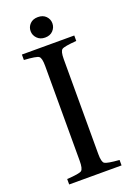

<svg xmlns="http://www.w3.org/2000/svg" viewBox="-159 -901 667 961"><g transform="rotate(-20 174.5 -420.5)"><path d="M35 0V-29Q101 -33 113 -42Q125 -51 125 -93V-599Q125 -641 113 -650Q101 -659 35 -663V-692H314V-663Q249 -658 236.5 -649.5Q224 -641 224 -599V-93Q224 -51 236.5 -42.5Q249 -34 314 -29V0ZM174 -732Q148 -732 132 -748.5Q116 -765 116 -787Q116 -809 131.5 -825Q147 -841 174 -841Q201 -841 216.5 -825Q232 -809 232 -787Q232 -765 216.5 -748.5Q201 -732 174 -732Z"/></g></svg>

Font: Heuristica
Style: Regular
Weight: 400
Version: Version 1.0.1 ; ttfautohint (v1.4.1)